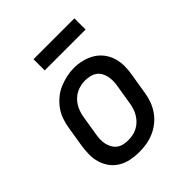

<svg xmlns="http://www.w3.org/2000/svg" viewBox="-198 -855 996 996"><g transform="rotate(-45 300.0 -356.5)"><path d="M254 8Q223 8 193 2Q163 -4 137.5 -19Q112 -34 94.5 -57.5Q77 -81 68.5 -109.5Q60 -138 60.5 -169Q61 -200 66 -231L84 -341Q88 -368 97.5 -395Q107 -422 124 -445.5Q141 -469 164 -488Q187 -507 213.5 -518Q240 -529 267 -535Q294 -541 322 -541Q353 -541 382.5 -533.5Q412 -526 437 -511Q462 -496 480 -472.5Q498 -449 506.5 -420.5Q515 -392 515 -361Q515 -330 509 -299L491 -189Q487 -162 477.5 -135.5Q468 -109 451.5 -85Q435 -61 412 -42.5Q389 -24 362.5 -12.5Q336 -1 308.5 3.5Q281 8 254 8ZM255 -76Q272 -76 289 -79Q306 -82 322 -90Q338 -98 351 -110.5Q364 -123 373.5 -138Q383 -153 388.5 -169.5Q394 -186 397 -203L415 -313Q418 -330 418.5 -347.5Q419 -365 415.5 -381.5Q412 -398 404 -412.5Q396 -427 382.5 -436.5Q369 -446 352 -450Q335 -454 318 -454Q301 -454 284.5 -450.5Q268 -447 252 -439Q236 -431 223 -418.5Q210 -406 201 -391Q192 -376 186.5 -360Q181 -344 178 -327L160 -217Q157 -200 156.5 -182.5Q156 -165 159.5 -149Q163 -133 171 -118.5Q179 -104 192 -94Q205 -84 221.5 -80Q238 -76 255 -76Q255 -76 255 -76Q255 -76 255 -76ZM506 -639H206V-721H506Z"/></g></svg>

Font: Iosevka Slab Medium Extended
Style: Italic
Weight: 500
Width: 7
Italic angle: -9°
Monospace: yes
Designer: Belleve Invis
Foundry: Belleve Invis
Version: Version 11.1.0; ttfautohint (v1.8.3)